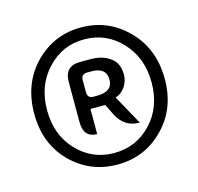

<svg xmlns="http://www.w3.org/2000/svg" viewBox="-73 -872 611 591"><g transform="rotate(-15 232.5 -576.5)"><path d="M85 -419Q25 -480 25 -575Q25 -671 85 -733Q146 -795 232 -795Q319 -795 380 -733Q441 -671 441 -575Q441 -480 380 -419Q320 -358 233 -358Q146 -358 85 -419ZM232 -395Q303 -395 351 -446Q399 -497 399 -575Q399 -654 351 -705Q303 -757 232 -757Q162 -757 114 -705Q66 -654 66 -575Q66 -497 114 -446Q162 -395 232 -395ZM196 -465Q153 -465 153 -515V-643Q153 -693 203 -693H236Q274 -693 298 -675Q323 -658 323 -620Q323 -600 311 -582Q299 -565 280 -559L332 -465Q284 -465 261 -509L243 -545H196V-465ZM196 -598Q196 -579 215 -579H226Q276 -579 276 -617Q276 -656 229 -656H215Q196 -656 196 -637Z"/></g></svg>

Font: Swei Half Moon CJK TC
Style: DemiLight
Weight: 350
Version: Version 2.125